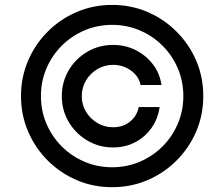

<svg xmlns="http://www.w3.org/2000/svg" viewBox="-20 -759 923 790"><path d="M441.4 11.2Q363.8 11.2 295.9 -17.8Q228 -46.9 176.3 -98.6Q124.5 -150.4 95.5 -218.3Q66.4 -286.1 66.4 -363.8Q66.4 -441.4 95.5 -509.3Q124.5 -577.1 176.3 -628.9Q228 -680.7 295.9 -709.7Q363.8 -738.8 441.4 -738.8Q519 -738.8 586.9 -709.7Q654.8 -680.7 706.5 -628.9Q758.3 -577.1 787.4 -509.3Q816.4 -441.4 816.4 -363.8Q816.4 -286.1 787.4 -218.3Q758.3 -150.4 706.5 -98.6Q654.8 -46.9 586.9 -17.8Q519 11.2 441.4 11.2ZM441.4 -70.8Q502 -70.8 555.2 -93.5Q608.4 -116.2 648.7 -156.5Q689 -196.8 711.7 -250Q734.4 -303.2 734.4 -363.8Q734.4 -424.3 711.7 -477.5Q689 -530.8 648.7 -571Q608.4 -611.3 555.2 -634Q502 -656.7 441.4 -656.7Q380.9 -656.7 327.6 -634Q274.4 -611.3 234.1 -571Q193.8 -530.8 171.1 -477.5Q148.4 -424.3 148.4 -363.8Q148.4 -303.2 171.1 -250Q193.8 -196.8 234.1 -156.5Q274.4 -116.2 327.6 -93.5Q380.9 -70.8 441.4 -70.8ZM234.4 -363.3Q234.4 -421.9 262.7 -469.7Q291 -517.6 339.1 -545.9Q387.2 -574.2 445.3 -574.2Q496.1 -574.2 538.8 -552.5Q581.5 -530.8 609.6 -493.7Q637.7 -456.5 644.5 -409.2H558.6Q551.3 -445.3 518.8 -468.8Q486.3 -492.2 445.3 -492.2Q410.2 -492.2 380.9 -474.9Q351.6 -457.5 334 -428.2Q316.4 -398.9 316.4 -363.3Q316.4 -328.1 334 -299.1Q351.6 -270 380.9 -252.7Q410.2 -235.4 445.3 -235.4Q486.3 -235.4 514.9 -258.5Q543.5 -281.7 550.8 -318.4H636.7Q630.4 -271 604 -233.4Q577.6 -195.8 536.9 -174.1Q496.1 -152.3 445.3 -152.3Q387.2 -152.3 339.1 -180.9Q291 -209.5 262.7 -257.3Q234.4 -305.2 234.4 -363.3Z"/></svg>

Font: Inter Display
Style: Regular
Weight: 400
Designer: Rasmus Andersson
Foundry: rsms
Version: Version 4.001;git-9221beed3